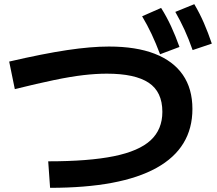

<svg xmlns="http://www.w3.org/2000/svg" viewBox="-20 -875 1040 920"><path d="M211 -102Q405 -102 525.5 -126.5Q646 -151 702 -203Q758 -255 758 -339Q758 -435 692.5 -478.5Q627 -522 492 -522Q440 -522 379.5 -515Q319 -508 239.5 -491.5Q160 -475 51 -448L24 -580Q188 -618 302 -635Q416 -652 502 -652Q632 -652 721 -617.5Q810 -583 856 -516.5Q902 -450 902 -353Q902 -166 730 -70.5Q558 25 220 25ZM747 -615Q727 -668 706.5 -711.5Q686 -755 661 -797L752 -837Q779 -794 800 -748.5Q821 -703 840 -650ZM903 -635Q884 -689 864 -732.5Q844 -776 820 -818L911 -855Q937 -811 957 -765Q977 -719 995 -666Z"/></svg>

Font: M PLUS 1 Code
Style: Regular
Weight: 400
Designer: Coji Morishita
Foundry: UNDERFOREST DESIGN
Version: Version 1.005